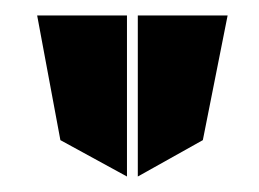

<svg xmlns="http://www.w3.org/2000/svg" viewBox="-20 -797 335 248"><path d="M28 -777 58 -616 144 -569V-777ZM158 -569 242 -616 274 -777H158Z"/></svg>

Font: Charger Pro
Style: ExBdSuExt
Weight: 400
Designer: Jasper
Foundry: Cannot Into Space Fonts
Version: Version 1.09